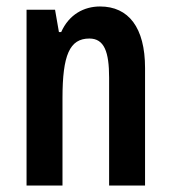

<svg xmlns="http://www.w3.org/2000/svg" viewBox="-20 -573 528 593"><path d="M289 -553C239 -553 193 -528 169 -474H162L150 -543H62V0H173V-270C173 -403 195 -454 256 -454C302 -454 317 -413 317 -333V0H428V-363C428 -488 377 -553 289 -553Z"/></svg>

Font: Noto Sans Sinhala UI ExtraCondensed SemiBold
Style: Regular
Weight: 600
Width: 2
Designer: Jelle Bosma - Monotype Design Team
Foundry: Monotype Imaging Inc.
Version: Version 2.006